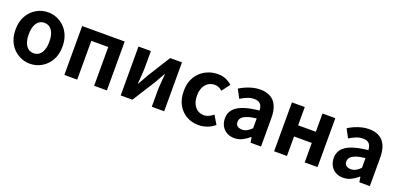

<svg xmlns="http://www.w3.org/2000/svg" viewBox="3 -1313 4269 2066"><g transform="rotate(20 2137.0 -280.0)"><path d="M313 14Q243 14 181.5 -21Q120 -56 82 -121.5Q44 -187 44 -280Q44 -373 82 -438.5Q120 -504 181.5 -539Q243 -574 313 -574Q366 -574 414 -554Q462 -534 500 -496.5Q538 -459 560 -404.5Q582 -350 582 -280Q582 -187 544 -121.5Q506 -56 444.5 -21Q383 14 313 14ZM313 -106Q351 -106 377.5 -127.5Q404 -149 417.5 -188Q431 -227 431 -280Q431 -333 417.5 -372Q404 -411 377.5 -432.5Q351 -454 313 -454Q275 -454 248.5 -432.5Q222 -411 208.5 -372Q195 -333 195 -280Q195 -227 208.5 -188Q222 -149 248.5 -127.5Q275 -106 313 -106Z M705 0V-560H1192V0H1046V-444H852V0Z M1350 0V-560H1492V-383Q1492 -341 1488 -288Q1484 -235 1480 -182H1483Q1498 -208 1517.5 -242Q1537 -276 1550 -301L1713 -560H1848V0H1706V-176Q1706 -219 1710.5 -272Q1715 -325 1719 -377H1715Q1701 -352 1681.5 -317.5Q1662 -283 1648 -259L1484 0Z M2244 14Q2167 14 2105 -21Q2043 -56 2007 -121.5Q1971 -187 1971 -280Q1971 -373 2010.5 -438.5Q2050 -504 2115.5 -539Q2181 -574 2257 -574Q2309 -574 2349 -556.5Q2389 -539 2420 -511L2350 -418Q2330 -436 2309 -445Q2288 -454 2265 -454Q2222 -454 2189.5 -432.5Q2157 -411 2139.5 -372Q2122 -333 2122 -280Q2122 -227 2139.5 -188Q2157 -149 2188.5 -127.5Q2220 -106 2260 -106Q2290 -106 2318 -119Q2346 -132 2369 -151L2427 -54Q2387 -19 2338.5 -2.5Q2290 14 2244 14Z M2653 14Q2604 14 2566.5 -7.5Q2529 -29 2508.5 -67Q2488 -105 2488 -153Q2488 -242 2565 -291.5Q2642 -341 2810 -359Q2809 -387 2800 -408.5Q2791 -430 2770.5 -443Q2750 -456 2715 -456Q2676 -456 2638 -441Q2600 -426 2561 -402L2509 -500Q2542 -521 2579 -537Q2616 -553 2657 -563.5Q2698 -574 2742 -574Q2813 -574 2861 -546Q2909 -518 2933 -463Q2957 -408 2957 -327V0H2837L2827 -60H2822Q2786 -28 2744 -7Q2702 14 2653 14ZM2702 -101Q2733 -101 2758.5 -115.5Q2784 -130 2810 -156V-268Q2742 -260 2702 -245Q2662 -230 2645 -209.5Q2628 -189 2628 -164Q2628 -131 2648.5 -116Q2669 -101 2702 -101Z M3107 0V-560H3254V-351H3457V-560H3604V0H3457V-223H3254V0Z M3899 14Q3850 14 3812.5 -7.5Q3775 -29 3754.5 -67Q3734 -105 3734 -153Q3734 -242 3811 -291.5Q3888 -341 4056 -359Q4055 -387 4046 -408.5Q4037 -430 4016.5 -443Q3996 -456 3961 -456Q3922 -456 3884 -441Q3846 -426 3807 -402L3755 -500Q3788 -521 3825 -537Q3862 -553 3903 -563.5Q3944 -574 3988 -574Q4059 -574 4107 -546Q4155 -518 4179 -463Q4203 -408 4203 -327V0H4083L4073 -60H4068Q4032 -28 3990 -7Q3948 14 3899 14ZM3948 -101Q3979 -101 4004.5 -115.5Q4030 -130 4056 -156V-268Q3988 -260 3948 -245Q3908 -230 3891 -209.5Q3874 -189 3874 -164Q3874 -131 3894.5 -116Q3915 -101 3948 -101Z"/></g></svg>

Font: Noto Sans SC
Style: Bold
Weight: 700
Designer: Ryoko NISHIZUKA  (kana, bopomofo & ideographs); Paul D. Hunt (Latin, Greek & Cyrillic); Sandoll Communications , Soo-you
Foundry: Adobe
Version: Version 2.004-H2;hotconv 1.0.118;makeotfexe 2.5.65603